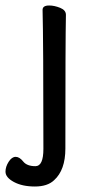

<svg xmlns="http://www.w3.org/2000/svg" viewBox="-25 -511 346 699"><path d="M172 145Q148 168 102 168Q56 168 25.5 151.5Q-5 135 -5 114Q-5 96 6.5 78Q18 60 32 60Q46 60 59.5 77Q73 94 104 94Q133 94 133 31Q133 -364 130 -475Q130 -491 154 -491Q173 -491 194 -482.5Q215 -474 215 -457Q213 -364 213 30Q213 108 172 145Z"/></svg>

Font: LXGW WenKai TC
Style: Bold
Weight: 700
Designer: LXGW / Fontworks Inc.
Foundry: LXGW / Fontworks Inc.
Version: Version 1.330;April 28, 2024